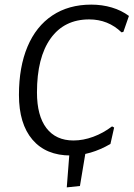

<svg xmlns="http://www.w3.org/2000/svg" viewBox="-20 -666 578 831"><path d="M538 -597 514 -528 506 -526Q448 -582 366 -582Q258 -582 199 -499.5Q140 -417 140 -266Q140 -165 181 -111.5Q222 -58 298 -58Q340 -58 383.5 -74Q427 -90 465 -119L474 -114L458 -43Q372 7 286 7Q179 7 120.5 -61.5Q62 -130 62 -255Q62 -376 99 -464Q136 -552 206.5 -599Q277 -646 375 -646Q422 -646 464 -633.5Q506 -621 538 -597ZM283 -35H355L326 139L269 145Z"/></svg>

Font: Alegreya Sans SC
Style: Italic
Weight: 400
Italic angle: -7°
Designer: Juan Pablo del Peral
Foundry: Huerta Tipografica
Version: Version 2.008; ttfautohint (v1.6)